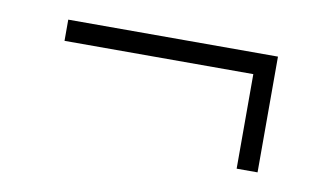

<svg xmlns="http://www.w3.org/2000/svg" viewBox="-37 -469 560 330"><g transform="rotate(10 243.0 -304.0)"><path d="M389.5 -368H60V-405H426V-203H389.5Z"/></g></svg>

Font: Bodoni* 06pt
Style: Bold
Weight: 700
Version: Version 2.3